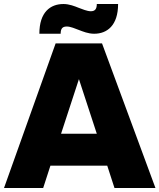

<svg xmlns="http://www.w3.org/2000/svg" viewBox="-20 -936 794 956"><path d="M550 0H754L488 -720H257L0 0H195L231 -111H514ZM176 -768H282C282 -795 292 -804 313 -804C331 -804 356 -793 372 -787C393 -779 419 -768 449 -768C513 -768 568 -809 568 -916H462C462 -890 452 -880 432 -880C414 -880 388 -891 372 -897C352 -905 325 -916 296 -916C231 -916 176 -876 176 -768ZM284 -270 373 -542 462 -270Z"/></svg>

Font: Aspekta 850
Style: Regular
Weight: 850
Designer: Ivo Dolenc
Version: Version 2.000